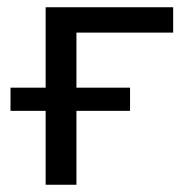

<svg xmlns="http://www.w3.org/2000/svg" viewBox="-20 -510 516 530"><path d="M106 0V-204H9V-268H106V-490H458V-420H191V-268H339V-204H191V0Z"/></svg>

Font: Nunito Sans 10pt
Style: Regular
Weight: 400
Designer: Vernon Adams
Foundry: Vernon Adams
Version: Version 3.101;gftools[0.9.27]